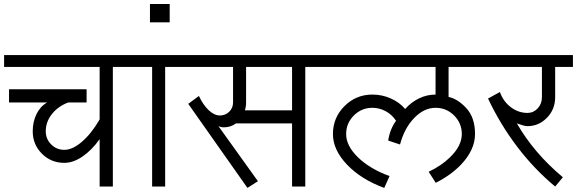

<svg xmlns="http://www.w3.org/2000/svg" viewBox="-33 -923 2854 950"><path d="M-12.7 -591.8V-650.4H635.7V-591.8H525.4V0H460V-234.4Q420.9 -179.7 375 -148.4Q329.1 -117.2 285.2 -117.2Q219.7 -117.2 174.3 -162.6Q128.9 -208 128.9 -273.4Q128.9 -320.3 147.5 -358.4Q166 -396.5 200.2 -416H11.7V-481.4H395.5V-416H304.7Q254.9 -397.5 224.1 -358.9Q193.4 -320.3 193.4 -273.4Q193.4 -235.4 220.2 -208.5Q247.1 -181.6 285.2 -181.6Q326.2 -181.6 373 -222.2Q419.9 -262.7 460 -332V-591.8Z M609.4 -591.8V-650.4H895.5V-591.8H784.2V0H719.7V-591.8Z M709 -812.5V-903.3H806.6V-812.5Z M869.1 -591.8V-650.4H1587.9V-591.8H1477.5V0H1412.1V-312.5H1134.8Q1108.4 -293 1074.2 -293Q1066.4 -293 1059.1 -294.9Q1051.8 -296.9 1047.9 -298.8L1243.2 -26.4L1191.4 6.8L898.4 -409.2L951.2 -448.2Q971.7 -404.3 999.5 -377.9Q1027.3 -351.6 1054.7 -351.6Q1082 -351.6 1101.1 -370.1Q1120.1 -388.7 1120.1 -416V-591.8ZM1178.7 -377H1412.1V-591.8H1184.6V-416Q1184.6 -395.5 1178.7 -377Z M2087.9 -73.2Q2150.4 -102.5 2193.4 -144.5Q2252 -201.2 2252 -259.8Q2252 -313.5 2213.9 -351.6Q2175.8 -389.6 2122.1 -389.6Q2065.4 -389.6 2016.6 -339.4Q1967.8 -289.1 1946.3 -208L1887.7 -227.5Q1892.6 -258.8 1903.3 -284.2Q1914.1 -309.6 1926.8 -325.2Q1906.2 -356.4 1875 -373Q1843.8 -389.6 1809.6 -389.6Q1755.9 -389.6 1717.8 -351.6Q1679.7 -313.5 1679.7 -259.8Q1679.7 -201.2 1738.8 -144Q1797.9 -86.9 1894.5 -51.8L1868.2 6.8Q1753.9 -35.2 1684.1 -108.4Q1614.3 -181.6 1614.3 -259.8Q1614.3 -340.8 1671.4 -397.9Q1728.5 -455.1 1809.6 -455.1Q1857.4 -455.1 1900.4 -436Q1943.4 -417 1971.7 -383.8Q2001 -417 2040 -436Q2079.1 -455.1 2122.1 -455.1V-591.8H1561.5V-650.4H2375V-591.8H2186.5V-443.4Q2232.4 -433.6 2274.9 -387.2Q2317.4 -340.8 2317.4 -259.8Q2317.4 -181.6 2248 -108.4Q2197.3 -55.7 2123 -18.6Q2123 -18.6 2087.9 -73.2Z M2349.6 -591.8V-650.4H2801.8V-591.8H2713.9V-442.4Q2713.9 -381.8 2673.3 -340.3Q2632.8 -298.8 2577.1 -298.8Q2569.3 -298.8 2556.2 -302.2Q2543 -305.7 2524.4 -312.5Q2566.4 -239.3 2623.5 -172.4Q2680.7 -105.5 2752 -45.9L2713.9 0Q2609.4 -86.9 2525.4 -197.8Q2441.4 -308.6 2381.8 -435.5L2440.4 -467.8Q2457 -420.9 2494.6 -392.6Q2532.2 -364.3 2577.1 -364.3Q2606.4 -364.3 2627.4 -386.7Q2648.4 -409.2 2648.4 -442.4V-591.8Z"/></svg>

Font: Lohit Marathi
Style: Regular
Weight: 400
Version: 2.94.2